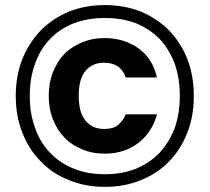

<svg xmlns="http://www.w3.org/2000/svg" viewBox="-20 -728 825 756"><path d="M42 -350.1Q42 -428.7 67.9 -495.1Q93.3 -558.6 140.1 -607.9Q188 -655.8 251 -682.1Q315.9 -708 393.1 -708Q470.2 -708 535.2 -682.1Q598.1 -655.8 646 -607.9Q692.4 -559.6 717.8 -495.1Q743.2 -429.7 743.2 -350.1Q743.2 -270 717.8 -206.1Q691.4 -138.2 646 -92.8Q600.6 -44.9 535.2 -19Q471.2 7.8 393.1 7.8Q314.9 7.8 251 -19Q185.5 -44.9 140.1 -92.8Q93.8 -139.2 67.9 -206.1Q42 -271 42 -350.1ZM97.2 -350.1Q97.2 -280.8 118.2 -224.1Q137.7 -167.5 176.8 -127Q213.9 -86.9 270 -64Q323.7 -42 393.1 -42Q462.4 -42 516.1 -64Q569.8 -86.4 608.9 -127Q647 -168.5 668 -224.1Q688 -281.7 688 -350.1Q688 -419.4 668 -477.1Q647 -532.7 608.9 -574.2Q571.3 -612.8 516.1 -636.2Q460.9 -657.2 393.1 -657.2Q325.2 -657.2 270 -636.2Q212.4 -612.8 176.8 -574.2Q137.7 -533.7 118.2 -477.1Q97.2 -420.4 97.2 -350.1ZM171.9 -351.1Q171.9 -402.3 189 -444.8Q207 -489.3 234.9 -517.1Q261.7 -543.9 305.2 -562Q343.8 -578.1 392.1 -578.1Q469.2 -578.1 525.9 -537.1Q581.1 -497.1 598.1 -422.9H475.1Q455.6 -481 389.2 -481Q344.2 -481 316.9 -449.2Q290 -418 290 -351.1Q290 -284.2 316.9 -252.9Q343.8 -220.2 389.2 -220.2Q426.3 -220.2 444.8 -235.8Q465.3 -253.4 475.1 -277.8H598.1Q580.1 -209 525.9 -166Q470.7 -123 392.1 -123Q343.8 -123 305.2 -139.2Q260.7 -157.7 234.9 -185.1Q206.5 -213.4 189 -256.8Q171.9 -299.3 171.9 -351.1Z"/></svg>

Font: PoppinsZ SemiBold
Style: Regular
Weight: 600
Designer: Ninad Kale (Devanagari), Jonny Pinhorn (Latin)
Foundry: Indian Type Foundry
Version: Version 3.002;FEAKit 1.0